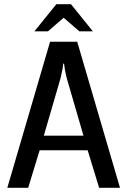

<svg xmlns="http://www.w3.org/2000/svg" viewBox="-20 -900 610 920"><path d="M145 -750 250 -880H320L425 -750H360L285 -815L210 -750ZM15 0 220 -700H350L555 0H455L400 -180H170L115 0ZM190 -250H380L300 -525Q298 -530 290 -572L287 -595H283L280 -571Q273 -537 270 -525Z"/></svg>

Font: Scada
Style: Regular
Weight: 400
Designer: Jovanny Lemonad
Foundry: Jovanny Lemonad
Version: Version 4.100;PS 004.100;hotconv 1.0.88;makeotf.lib2.5.64775